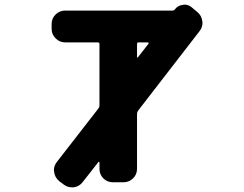

<svg xmlns="http://www.w3.org/2000/svg" viewBox="-20 -799 1040 819"><path d="M232.4 -26.4Q213.9 -42 210.9 -65.4Q210 -69.3 210 -73.2Q210 -91.8 222.7 -108.4L399.4 -335.9Q404.3 -341.8 404.3 -348.6V-611.3Q404.3 -618.2 396.5 -618.2H257.8Q234.4 -618.2 217.3 -635.3Q200.2 -652.3 200.2 -675.8V-696.3Q200.2 -720.7 217.3 -737.3Q234.4 -753.9 257.8 -753.9H715.8Q722.7 -753.9 726.6 -759.8Q739.3 -776.4 760.7 -778.3Q763.7 -779.3 766.6 -779.3Q784.2 -779.3 797.9 -767.6L821.3 -748Q839.8 -733.4 842.8 -709Q843.8 -705.1 843.8 -702.1Q843.8 -682.6 831.1 -666L568.4 -326.2Q564.5 -320.3 564.5 -312.5V-79.1Q564.5 -54.7 547.4 -38.1Q530.3 -21.5 506.8 -21.5H461.9Q437.5 -21.5 420.9 -38.1Q404.3 -54.7 404.3 -79.1V-105.5Q404.3 -107.4 402.3 -108.4Q400.4 -109.4 399.4 -107.4L332 -21.5Q317.4 -2.9 293.9 0Q290 0 286.1 0Q267.6 0 252 -11.7ZM564.5 -555.7Q564.5 -553.7 565.4 -553.7Q566.4 -553.7 566.4 -553.7Q567.4 -553.7 568.4 -554.7L613.3 -612.3Q614.3 -613.3 614.3 -614.3Q614.3 -618.2 610.4 -618.2H571.3Q564.5 -618.2 564.5 -611.3Z"/></svg>

Font: Rounded Mgen+ 1mn bold
Style: Bold
Weight: 700
Designer: [Source Han Sans]
Ryoko NISHIZUKA  (kana & ideographs); Paul D. Hunt (Latin, Greek & Cyrillic); Wenlong ZHANG  (bopomofo
Version: Version 1.059.20150602